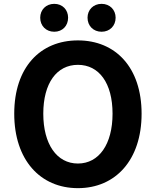

<svg xmlns="http://www.w3.org/2000/svg" viewBox="-20 -964 810 998"><path d="M385 14C581 14 716 -133 716 -373C716 -613 581 -754 385 -754C189 -754 54 -614 54 -373C54 -133 189 14 385 14ZM385 -114C275 -114 205 -215 205 -373C205 -532 275 -627 385 -627C495 -627 565 -532 565 -373C565 -215 495 -114 385 -114ZM262 -799C305 -799 334 -830 334 -872C334 -913 305 -944 262 -944C219 -944 189 -913 189 -872C189 -830 219 -799 262 -799ZM508 -799C551 -799 581 -830 581 -872C581 -913 551 -944 508 -944C465 -944 435 -913 435 -872C435 -830 465 -799 508 -799Z"/></svg>

Font: Noto Sans T Chinese Bold
Style: Bold
Weight: 700
Designer: Ryoko NISHIZUKA (kana & ideographs); Paul D. Hunt (Latin, Greek & Cyrillic); Wenlong ZHANG (bopomofo); Sandoll Communica
Foundry: Adobe Systems Incorporated
Version: Version 1.000;PS 1;hotconv 1.0.78;makeotf.lib2.5.61930